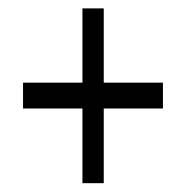

<svg xmlns="http://www.w3.org/2000/svg" viewBox="-20 -558 432 446"><path d="M171.5 -132.5H221V-306H358.5V-366H221V-538.5H171.5V-366H33.5V-306H171.5Z"/></svg>

Font: Libre Caslon Condensed SemiBold
Style: Regular
Weight: 600
Designer: Pablo Impallari, Rodrigo Fuenzalida, Katja Schimmel, Ertekin Erdin
Foundry: Pablo Impallari, Rodrigo Fuenzalida
Version: Version 2.000;gftools[0.9.33]